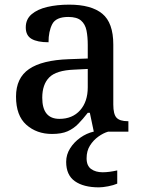

<svg xmlns="http://www.w3.org/2000/svg" viewBox="-20 -567 613 827"><path d="M204 10Q138 10 93.5 -29.5Q49 -69 49 -151Q49 -231 105 -269.5Q161 -308 276 -312L358 -315V-373Q358 -409 352.5 -436Q347 -463 329 -478.5Q311 -494 274 -494Q221 -494 205 -463Q189 -432 189 -385Q141 -385 116 -399.5Q91 -414 91 -449Q91 -484 116 -505.5Q141 -527 183.5 -537Q226 -547 278 -547Q373 -547 420.5 -508Q468 -469 468 -375V-117Q468 -75 482 -60Q496 -45 530 -45H533V0H384L367 -81H358Q337 -54 317 -33.5Q297 -13 271 -1.5Q245 10 204 10ZM236 -55Q292 -55 325 -92Q358 -129 358 -191V-270L299 -267Q222 -264 192 -233.5Q162 -203 162 -146Q162 -55 236 -55ZM406 240Q340 240 302.5 213.5Q265 187 265 130Q265 99 282 72Q299 45 326 26Q353 7 383 0H446Q425 6 403.5 21.5Q382 37 367.5 60Q353 83 353 115Q353 147 372.5 161Q392 175 422 175Q436 175 451.5 173Q467 171 485 167V224Q469 231 445.5 235.5Q422 240 406 240Z"/></svg>

Font: Noto Serif NP Hmong Medium
Style: Regular
Weight: 500
Designer: Dalton Maag Ltd
Foundry: Dalton Maag Ltd
Version: Version 1.001; ttfautohint (v1.8.4.7-5d5b)